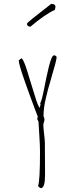

<svg xmlns="http://www.w3.org/2000/svg" viewBox="-20 -947 392 982"><path d="M135.7 -810.5Q209.5 -873.5 260.7 -896.5L263.7 -911.6Q263.7 -927.2 241.7 -927.2Q238.3 -923.8 204.6 -897.9Q167 -869.1 145 -851.1Q117.7 -829.1 117.7 -825.2Q117.7 -818.4 122.8 -814.5Q127.9 -810.5 135.7 -810.5ZM189.5 15.1Q210.4 15.1 210.4 -52.7V-57.1Q210.4 -101.6 210 -136.7Q209.5 -171.9 209.5 -215.8Q209.5 -229.5 205.6 -261.7Q201.7 -293.9 201.7 -307.1Q201.7 -313 204.6 -322.3Q207.5 -331.1 207.5 -335.9Q207.5 -341.3 202.6 -353Q202.6 -395.5 214.4 -444.3Q219.7 -468.8 225.3 -488.8Q231 -508.8 238.8 -535.6L241.7 -546.4Q269.5 -638.7 269.5 -653.8Q269.5 -658.2 265.4 -661.1Q261.2 -664.1 256.3 -664.1Q244.6 -664.1 230.5 -608.4Q217.3 -554.7 205.1 -490.2Q192.4 -427.2 185.5 -418.9L187.5 -414.1L183.6 -396Q175.8 -398.4 157.2 -460.4L149.9 -483.9Q131.8 -543.9 118.7 -585.4Q99.1 -647.5 89.4 -648.9L75.7 -638.2Q76.7 -625.5 84 -600.6Q90.3 -577.6 103.3 -541Q116.2 -504.4 120.1 -493.7L130.9 -463.9Q143.1 -429.7 155.5 -397Q168 -364.3 173.3 -350.1L170.4 -337.9L176.8 -325.2L181.2 -254.4Q184.6 -203.6 184.6 -170.9Q184.6 -21 174.8 3.9Q176.3 7.3 181.2 11.2Q186 15.1 189.5 15.1Z"/></svg>

Font: Amatica SC
Style: Regular
Weight: 400
Version: Version 2.000